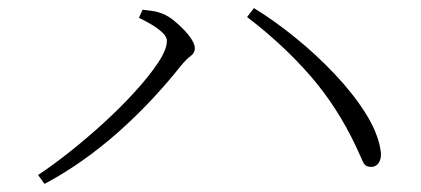

<svg xmlns="http://www.w3.org/2000/svg" viewBox="-20 -585 1040 474"><path d="M323 -541 332 -561Q342 -560 356 -558Q370 -556 384 -550Q396 -545 409 -534.5Q422 -524 434 -511.5Q446 -499 453.5 -487Q461 -475 461 -466Q461 -454 450.5 -446.5Q440 -439 427 -423Q392 -379 352.5 -337Q313 -295 270.5 -257.5Q228 -220 182.5 -188Q137 -156 90 -131L74 -153Q109 -176 152 -210Q195 -244 237 -282.5Q279 -321 314 -359.5Q349 -398 370.5 -430.5Q392 -463 392 -484Q392 -495 379.5 -506Q367 -517 350.5 -526.5Q334 -536 323 -541ZM896 -173Q882 -173 876.5 -184.5Q871 -196 859 -223Q813 -321 746 -398Q679 -475 590 -543L607 -565Q656 -535 708 -493Q760 -451 805.5 -403Q851 -355 881.5 -307Q912 -259 919 -217Q922 -202 919 -192Q916 -182 910 -177.5Q904 -173 896 -173Z"/></svg>

Font: Source Han Serif JP VF
Style: Regular
Weight: 250
Designer: Ryoko NISHIZUKA 西塚涼子 (kana & ideographs); Frank Grießhammer (Latin, Greek & Cyrillic); Wenlong ZHANG 张文龙 (bopomofo); San
Foundry: Adobe
Version: Version 2.001;hotconv 1.1.0;makeotfexe 2.6.0